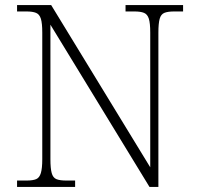

<svg xmlns="http://www.w3.org/2000/svg" viewBox="-20 -734 778 754"><path d="M47 0V-25H84Q109 -25 122 -30.5Q135 -36 140.5 -54.5Q146 -73 146 -109V-606Q146 -643 140.5 -660.5Q135 -678 121.5 -683.5Q108 -689 84 -689H47V-714H181L570 -77V-606Q570 -643 564.5 -660.5Q559 -678 545.5 -683.5Q532 -689 508 -689H473V-714H699V-689H664Q639 -689 625.5 -683.5Q612 -678 607 -660Q602 -642 602 -605V0H567L178 -637V-109Q178 -73 183 -54.5Q188 -36 201.5 -30.5Q215 -25 240 -25H275V0Z"/></svg>

Font: Noto Serif Khmer ExtraLight
Style: Regular
Weight: 250
Version: Version 2.003